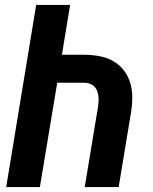

<svg xmlns="http://www.w3.org/2000/svg" viewBox="-20 -755 616 775"><path d="M5 0H141L211 -421H320Q338 -421 352 -412.5Q366 -404 372 -388Q378 -372 378 -354.5Q378 -337 375 -320L322 0H459L509 -302Q515 -338 513.5 -374.5Q512 -411 497 -443Q482 -475 454.5 -496.5Q427 -518 392 -526Q357 -534 320 -534H230L263 -735H126Z"/></svg>

Font: Iosevka Sparkle XBdObl
Style: Regular
Weight: 800
Italic angle: -9°
Designer: Belleve Invis
Foundry: Belleve Invis
Version: Version 4.5.0; ttfautohint (v1.8.3)